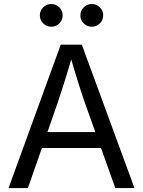

<svg xmlns="http://www.w3.org/2000/svg" viewBox="-20 -954 726 974"><path d="M23.4 0 288.1 -727.5H395L662.1 0H564.9L410.6 -432.6Q396.5 -472.7 377.7 -532.2Q358.9 -591.8 332 -684.1H350.6Q323.7 -590.8 304.4 -530.5Q285.2 -470.2 272.5 -432.6L121.6 0ZM157.2 -203.1V-284.2H528.8V-203.1ZM445.8 -818.4Q421.9 -818.4 404.8 -835.2Q387.7 -852.1 387.7 -876Q387.7 -899.9 404.8 -916.7Q421.9 -933.6 445.8 -933.6Q469.7 -933.6 486.6 -916.7Q503.4 -899.9 503.4 -876Q503.4 -852.1 486.6 -835.2Q469.7 -818.4 445.8 -818.4ZM240.2 -818.4Q216.3 -818.4 199.2 -835.2Q182.1 -852.1 182.1 -876Q182.1 -899.9 199.2 -916.7Q216.3 -933.6 240.2 -933.6Q264.2 -933.6 281 -916.7Q297.9 -899.9 297.9 -876Q297.9 -852.1 281 -835.2Q264.2 -818.4 240.2 -818.4Z"/></svg>

Font: Inter 16pt
Style: Regular
Weight: 400
Version: Version 4.001;git-66647c0bb